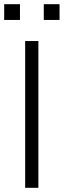

<svg xmlns="http://www.w3.org/2000/svg" viewBox="-40 -896 304 916"><path d="M80.1 0V-700.2H143.1V0ZM-20 -800.8V-876H55.2V-800.8ZM168.9 -800.8V-876H244.1V-800.8Z"/></svg>

Font: Abel
Style: Regular
Weight: 400
Designer: Matthew Desmond
Foundry: Matthew Desmond
Version: Version 1.003